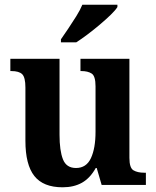

<svg xmlns="http://www.w3.org/2000/svg" viewBox="-20 -786 664 816"><path d="M246 10Q164 10 126 -38Q88 -86 88 -188V-414Q88 -457 74.5 -470.5Q61 -484 28 -484H24V-536H233V-213Q233 -146 247.5 -109Q262 -72 303 -72Q347 -72 366.5 -114Q386 -156 386 -226V-419Q386 -463 369.5 -473.5Q353 -484 326 -484H322V-536H530V-115Q530 -72 547.5 -62Q565 -52 592 -52H600V0H412L391 -72H387Q363 -29 328.5 -9.5Q294 10 246 10ZM239 -619Q253 -639 270.5 -665Q288 -691 304.5 -717.5Q321 -744 330 -766H479V-756Q471 -743 451 -723.5Q431 -704 405 -682Q379 -660 352.5 -640Q326 -620 304 -606H239Z"/></svg>

Font: Noto Serif Sinhala SemiCondensed
Style: Bold
Weight: 700
Width: 4
Designer: Jelle Bosma - Monotype Design Team
Foundry: Monotype Imaging Inc.
Version: Version 2.007; ttfautohint (v1.8.4.7-5d5b)